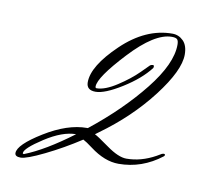

<svg xmlns="http://www.w3.org/2000/svg" viewBox="-52 -571 489 476"><g transform="rotate(10 192.5 -333.0)"><path d="M32 -161Q32 -159 35 -159Q86 -179 154 -230Q120 -230 76 -201.5Q32 -173 32 -161ZM208 -244 200 -238Q207 -235 237 -213.5Q267 -192 287 -192Q324 -192 360 -212L372 -219L376 -220Q380 -220 380 -217Q379 -215 378 -214Q329 -176 270 -176Q235 -176 198 -204Q182 -216 174 -220Q131 -192 87 -170.5Q43 -149 28.5 -149Q14 -149 14 -158Q14 -179 71.5 -214.5Q129 -250 178 -250H180Q258 -312 310.5 -378Q363 -444 363 -492Q363 -502 359.5 -505.5Q356 -509 346 -509Q303 -509 242 -443.5Q181 -378 181 -355Q181 -351 184 -351Q205 -351 235 -370.5Q265 -390 285 -410L305 -430Q308 -432 312 -432Q316 -432 314 -425Q291 -395 248.5 -368.5Q206 -342 183 -342Q160 -342 160 -362Q160 -403 219.5 -460Q279 -517 346 -517Q362 -517 373.5 -505.5Q385 -494 385 -471Q385 -431 334 -364.5Q283 -298 208 -244Z"/></g></svg>

Font: Herr Von Muellerhoff
Style: Regular
Weight: 400
Version: Version 1.000